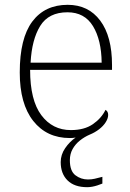

<svg xmlns="http://www.w3.org/2000/svg" viewBox="-20 -563 539 797"><path d="M342 214Q289 214 260.5 186Q232 158 232 110Q232 79 250.5 52Q269 25 294 8Q289 9 282.5 9.5Q276 10 270 10Q174 10 118 -61Q62 -132 62 -262Q62 -404 114 -473.5Q166 -543 261 -543Q347 -543 396 -477.5Q445 -412 445 -293V-273H105Q105 -147 151.5 -85Q198 -23 274 -23Q330 -23 365.5 -47.5Q401 -72 418 -107Q423 -104 426 -99Q429 -94 429 -86Q429 -72 419 -56Q409 -40 391.5 -26.5Q374 -13 352 -4Q331 5 312 20Q293 35 281.5 55.5Q270 76 270 102Q270 147 293 164.5Q316 182 345 182Q360 182 373 179Q386 176 405 171V199Q395 203 384.5 206.5Q374 210 363 212Q352 214 342 214ZM402 -303Q401 -397 366 -454.5Q331 -512 260 -512Q182 -512 147 -455.5Q112 -399 107 -303Z"/></svg>

Font: Noto Serif Armenian ExtraLight
Style: Regular
Weight: 250
Version: Version 2.007